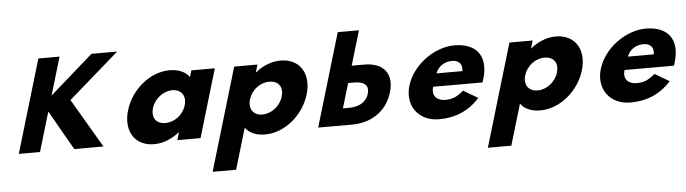

<svg xmlns="http://www.w3.org/2000/svg" viewBox="-54 -943 5149 1442"><g transform="rotate(-5 2520.5 -221.5)"><path d="M696.9 -0.9 480.4 -369.8 861.5 -702.1H667.7L341.9 -415.7L427.2 -702.1H267.4L58.6 -0.9H218.4L307 -298.4L476.8 -0.9Z M904.7 -256C860.1 -106 929 15 1079 15C1149 15 1218.3 -16 1268.8 -58H1270.8L1253.5 0H1428.5L1581.3 -513H1404.3L1389.7 -464C1359.9 -505 1309.7 -528 1240.7 -528C1090.7 -528 949.4 -406 904.7 -256ZM1092.7 -256C1113.9 -327 1181.8 -377 1248.8 -377C1314.8 -377 1352.9 -327 1331.7 -256C1310.9 -186 1246 -136 1177 -136C1105 -136 1071.9 -186 1092.7 -256Z M2251 -257C2295.7 -407 2226.7 -528 2076.7 -528C2006.7 -528 1937.5 -497 1887 -455H1885L1902.3 -513H1727.3L1497.1 260H1674.1L1766.1 -49C1795.9 -8 1846 15 1915 15C2065 15 2206.4 -107 2251 -257ZM2063 -257C2041.9 -186 1974 -136 1907 -136C1841 -136 1802.9 -186 1824 -257C1844.9 -327 1909.8 -377 1978.8 -377C2050.8 -377 2083.9 -327 2063 -257Z M2315.8 -1.9 2524.6 -703.1H2684.4L2606.9 -443H2703C2839.8 -443 2918.6 -362.3 2875.6 -217.8C2832.3 -72.4 2708.5 -1.9 2571.6 -1.9ZM2569 -315.5 2513.5 -129.4H2558.6C2621.5 -129.4 2687.3 -150.6 2708.8 -222.9C2730.1 -294.3 2676.9 -315.5 2614 -315.5Z M3574.6 -232C3577.4 -238 3580.6 -249 3582.7 -256C3636.3 -436 3544.7 -528 3388.7 -528C3233.7 -528 3070.4 -406 3025.7 -256C2981.4 -107 3072 15 3227 15C3341 15 3446.1 -22 3532.9 -119L3424 -183C3367.3 -137 3339 -126 3282 -126C3237 -126 3179.1 -153 3202.6 -232ZM3236.8 -330C3253.8 -377 3298.5 -413 3359.5 -413C3411.5 -413 3439.8 -384 3431.8 -330Z M4326 -257C4370.7 -407 4301.7 -528 4151.7 -528C4081.7 -528 4012.5 -497 3962 -455H3960L3977.3 -513H3802.3L3572.1 260H3749.1L3841.1 -49C3870.9 -8 3921 15 3990 15C4140 15 4281.4 -107 4326 -257ZM4138 -257C4116.9 -186 4049 -136 3982 -136C3916 -136 3877.9 -186 3899 -257C3919.9 -327 3984.8 -377 4053.8 -377C4125.8 -377 4158.9 -327 4138 -257Z M5017.6 -232C5020.4 -238 5023.6 -249 5025.7 -256C5079.3 -436 4987.7 -528 4831.7 -528C4676.7 -528 4513.4 -406 4468.7 -256C4424.4 -107 4515 15 4670 15C4784 15 4889.1 -22 4975.9 -119L4867 -183C4810.3 -137 4782 -126 4725 -126C4680 -126 4622.1 -153 4645.6 -232ZM4679.8 -330C4696.8 -377 4741.5 -413 4802.5 -413C4854.5 -413 4882.8 -384 4874.8 -330Z"/></g></svg>

Font: Hussar
Style: BdOblThree
Weight: 700
Foundry: Cannot Into Space Fonts
Version: Version 2.00